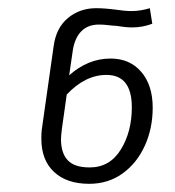

<svg xmlns="http://www.w3.org/2000/svg" viewBox="-20 -714 427 469"><path d="M353 -451Q353 -400 333.5 -357.5Q314 -315 279 -290Q244 -265 198 -265Q143 -265 112 -294Q81 -323 81 -375Q81 -389 82 -397L111 -601Q117 -646 146 -670Q175 -694 215 -694Q236 -694 266 -690Q285 -687 302 -687Q323 -687 346 -694L352 -656Q328 -647 303 -647Q287 -647 263 -651Q257 -651 245 -652.5Q233 -654 222 -654Q195 -654 179 -638Q163 -622 158 -592L149 -530Q195 -571 250 -571Q297 -571 325 -538.5Q353 -506 353 -451ZM302 -452Q302 -531 240 -531Q188 -531 143 -483L131 -398Q129 -380 129 -374Q129 -340 145.5 -322.5Q162 -305 199 -305Q248 -305 275 -348.5Q302 -392 302 -452Z"/></svg>

Font: FiraGO Light
Style: Italic
Weight: 300
Italic angle: -8°
Designer: bBox Type GmbH
Foundry: bBox Type GmbH
Version: Version 1.001